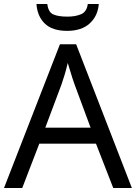

<svg xmlns="http://www.w3.org/2000/svg" viewBox="-20 -938 679 958"><path d="M545 0 459 -221H176L91 0H0L279 -717H360L638 0ZM352 -517Q349 -525 342 -546Q335 -567 328.5 -589.5Q322 -612 318 -624Q311 -593 302 -563.5Q293 -534 287 -517L206 -301H432ZM473 -918Q468 -858 427.5 -821Q387 -784 315 -784Q241 -784 203.5 -820.5Q166 -857 162 -918H216Q221 -877 246 -866Q271 -855 317 -855Q356 -855 384.5 -867Q413 -879 418 -918Z"/></svg>

Font: Noto Sans Hebrew Droid SemiBold
Style: Regular
Weight: 600
Designer: Monotype Design Team
Foundry: Monotype Imaging Inc.
Version: Version 1.100; ttfautohint (v1.8.4.7-5d5b)